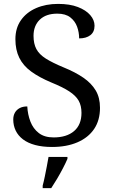

<svg xmlns="http://www.w3.org/2000/svg" viewBox="-20 -744 584 985"><path d="M247 10Q198 10 160.5 0Q123 -10 98 -29Q73 -48 60.5 -74Q48 -100 48 -131Q48 -151 56.5 -166Q65 -181 81 -189.5Q97 -198 120 -198Q122 -157 136 -120.5Q150 -84 179 -61.5Q208 -39 255 -39Q322 -39 360 -71.5Q398 -104 398 -165Q398 -202 383.5 -227.5Q369 -253 335.5 -275Q302 -297 243 -321Q181 -347 140 -377Q99 -407 79 -447.5Q59 -488 59 -543Q59 -600 87.5 -640.5Q116 -681 165.5 -702.5Q215 -724 278 -724Q338 -724 379.5 -708Q421 -692 443 -666.5Q465 -641 465 -612Q465 -580 443.5 -563.5Q422 -547 386 -547Q386 -578 375.5 -607Q365 -636 340.5 -655Q316 -674 274 -674Q216 -674 184 -643Q152 -612 152 -560Q152 -520 166.5 -492.5Q181 -465 215 -443.5Q249 -422 307 -398Q366 -374 407.5 -345.5Q449 -317 471 -280Q493 -243 493 -191Q493 -127 463 -82.5Q433 -38 377.5 -14Q322 10 247 10ZM199 208Q205 186 210 161Q215 136 220 110.5Q225 85 229 61H326V71Q317 92 303 119Q289 146 273 173Q257 200 243 221H199Z"/></svg>

Font: Noto Serif Tamil
Style: Regular
Weight: 400
Designer: Indian Type Foundry, Tom Grace, and the Monotype Design Team
Foundry: Monotype Imaging Inc.
Version: Version 2.003